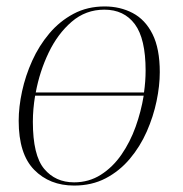

<svg xmlns="http://www.w3.org/2000/svg" viewBox="-20 -566 569 596"><path d="M210 10Q134 10 86 -39Q38 -88 38 -191Q38 -234 48.5 -282.5Q59 -331 80 -377.5Q101 -424 133 -462Q165 -500 208 -523Q251 -546 305 -546Q353 -546 392 -525.5Q431 -505 453.5 -460Q476 -415 476 -342Q476 -300 466 -252Q456 -204 435.5 -157.5Q415 -111 383 -73Q351 -35 308 -12.5Q265 10 210 10ZM304 -536Q246 -536 202.5 -498.5Q159 -461 131 -402.5Q103 -344 91 -279H427Q432 -314 432 -347Q432 -446 398.5 -491Q365 -536 304 -536ZM210 0Q256 0 293 -23.5Q330 -47 357 -86Q384 -125 401 -172.5Q418 -220 426 -269H89Q82 -227 82 -188Q82 -84 117 -42Q152 0 210 0Z"/></svg>

Font: Noto Serif Display ExtraLight
Style: Italic
Weight: 200
Italic angle: -12°
Designer: Monotype Design Team
Foundry: Monotype Imaging Inc.
Version: Version 2.009